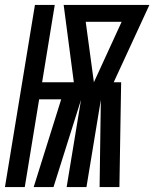

<svg xmlns="http://www.w3.org/2000/svg" viewBox="-51 -755 623 775"><path d="M-31 0 90 -735H170L119 -423H247L206 -735H552L408 -423H438L431 0H351L356 -352L298 0H218L276 -352L165 0H85L196 -354H107L49 0ZM328 -423 440 -667H295Z"/></svg>

Font: Iosevka
Style: Bold Italic
Weight: 700
Italic angle: -9°
Monospace: yes
Designer: Belleve Invis
Foundry: Belleve Invis
Version: Version 32.5.0; ttfautohint (v1.8.4)